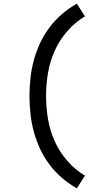

<svg xmlns="http://www.w3.org/2000/svg" viewBox="-20 -861 540 1042"><path d="M397 161Q354 137 316.5 104.5Q279 72 249 32.5Q219 -7 198 -52Q177 -97 164 -144.5Q151 -192 145.5 -241.5Q140 -291 140 -340Q140 -389 145.5 -438.5Q151 -488 164 -535.5Q177 -583 198 -628Q219 -673 249 -712.5Q279 -752 316.5 -784.5Q354 -817 397 -841L441 -772Q387 -740 345 -691.5Q303 -643 277 -585.5Q251 -528 240.5 -465.5Q230 -403 230 -340Q230 -277 240.5 -214.5Q251 -152 277 -94.5Q303 -37 345 11.5Q387 60 441 92Z"/></svg>

Font: Iosevka Slab Medium
Style: Regular
Weight: 500
Monospace: yes
Designer: Belleve Invis
Foundry: Belleve Invis
Version: Version 11.1.1; ttfautohint (v1.8.3)